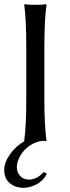

<svg xmlns="http://www.w3.org/2000/svg" viewBox="-21 -668 335 913"><path d="M91.8 225.1Q50.8 225.1 24.9 202.6Q-1 180.2 -1 140.1Q-1 105 25.9 66.4Q52.7 27.8 95.7 2.9L94.2 0Q104 -67.9 104 -200.2V-444.8Q104 -573.7 94.2 -645L96.2 -647.9Q114.3 -645 147.2 -645Q180.2 -645 198.2 -647.9L200.2 -645Q190.4 -579.1 189.9 -444.8V-200.2Q189.9 -71.3 200.2 0L198.2 2.9Q191.4 2 183.6 1.5Q148.4 4.4 118.9 25.6Q89.4 46.9 74.2 74.5Q59.1 102.1 59.1 127Q59.1 151.9 75 168.9Q90.8 186 117.2 186Q154.3 186 187 149.9L202.1 158.2Q185.1 191.4 153.3 208.3Q121.6 225.1 91.8 225.1Z"/></svg>

Font: Biolilbert
Style: Regular
Weight: 400
Designer: Philipp H. Poll
Foundry: Philipp H. Poll
Version: Version 1.1.0